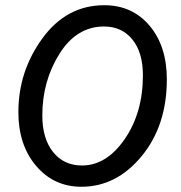

<svg xmlns="http://www.w3.org/2000/svg" viewBox="-20 -711 696 740"><path d="M381.8 -690.9Q489.7 -690.9 556.4 -612.1Q623 -533.2 623 -404.8Q623 -227.1 525.9 -109.1Q428.7 8.8 293.9 8.8Q187.5 8.8 119.1 -71.8Q50.8 -152.3 50.8 -278.8Q50.8 -436.5 143.8 -563.7Q236.8 -690.9 381.8 -690.9ZM295.9 -73.2Q390.6 -73.2 460.7 -175Q530.8 -276.9 530.8 -420.9Q530.8 -508.8 490.2 -558.8Q449.7 -608.9 380.9 -608.9Q275.4 -608.9 209.2 -503.7Q143.1 -398.4 143.1 -266.1Q143.1 -176.8 184.6 -125Q226.1 -73.2 295.9 -73.2Z"/></svg>

Font: Myanmar Pyu Pro
Style: Regular
Weight: 400
Designer: Khon Soe Zaw Thu
Foundry: PaOh Unicode
Version: Version 2.00 April 29, 2017